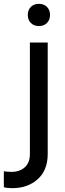

<svg xmlns="http://www.w3.org/2000/svg" viewBox="-84 -761 341 1002"><path d="M-64 216V133Q-43 136 -24 136Q19 136 45.5 112Q72 88 72 43V-539H165V43Q165 127 113 174Q61 221 -20 221Q-46 221 -64 216ZM119 -741Q145 -741 161 -725Q177 -709 177 -683Q177 -657 161 -641Q145 -625 119 -625Q93 -625 77 -641Q61 -657 61 -683Q61 -709 77 -725Q93 -741 119 -741Z"/></svg>

Font: Evergrow Sans 
Style: Medium
Weight: 500
Foundry: 10Web
Version: Version 1.000